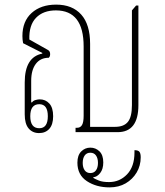

<svg xmlns="http://www.w3.org/2000/svg" viewBox="-20 -572 716 831"><path d="M149 4Q121 4 104 -16Q87 -36 87 -77V-215Q87 -325 163 -340V-343L80 -385Q77 -400 77 -416Q77 -480 117 -516Q157 -552 223 -552Q293 -552 331.5 -509Q370 -466 370 -382V-23H478Q516 -23 533.5 -44.5Q551 -66 551 -117V-527L569 -548H579V-117Q579 0 489 0H307V-19H314Q328 -19 335 -31Q342 -43 342 -71V-371Q342 -527 222 -527Q167 -527 136 -495Q105 -463 107 -401L187 -356Q197 -351 197 -338Q197 -327 191 -322Q155 -322 135 -295.5Q115 -269 115 -222V-130L118 -128Q123 -136 133.5 -139Q144 -142 152 -142Q177 -142 193.5 -124Q210 -106 210 -69Q210 -33 193.5 -14.5Q177 4 149 4ZM150 -17Q187 -17 187 -69Q187 -121 150 -121Q111 -121 111 -69Q111 -17 150 -17ZM454 239Q397 239 356 212Q315 185 315 132Q315 100 331.5 83.5Q348 67 371 67Q394 67 410.5 83Q427 99 427 131Q427 160 413.5 177Q400 194 384 195V198Q392 203 408 209.5Q424 216 452 216Q498 216 530 182.5Q562 149 562 88V78Q578 78 583.5 85Q589 92 589 109Q589 145 571.5 174.5Q554 204 524 221.5Q494 239 454 239ZM371 177Q387 177 395.5 165Q404 153 404 133Q404 113 395.5 101Q387 89 371 89Q355 89 346.5 101Q338 113 338 133Q338 153 346.5 165Q355 177 371 177Z"/></svg>

Font: Noto Serif Thai ExtraCondensed Thin
Style: Regular
Weight: 100
Width: 2
Designer: Monotype Design Team
Foundry: Monotype Imaging Inc.
Version: Version 2.001; ttfautohint (v1.8.4.7-5d5b)